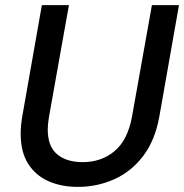

<svg xmlns="http://www.w3.org/2000/svg" viewBox="-20 -720 721 752"><path d="M285 12Q220 12 169.5 -10.5Q119 -33 90 -79Q61 -125 61 -196Q61 -227 67 -263L144 -700H250L172 -263Q167 -234 167 -213Q167 -147 203.5 -116Q240 -85 304 -85Q377 -85 428.5 -128Q480 -171 497 -263L575 -700H681L604 -263Q587 -169 540 -108Q493 -47 426.5 -17.5Q360 12 285 12Z"/></svg>

Font: Ultramarine Medium
Style: Italic
Weight: 500
Italic angle: -10°
Designer: Colophon Foundry, Jonny Pinhorn
Foundry: Colophon Foundry
Version: Version 1.200; ttfautohint (v1.8.3)